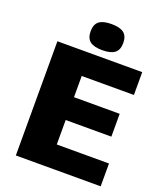

<svg xmlns="http://www.w3.org/2000/svg" viewBox="-161 -1003 932 1106"><g transform="rotate(20 305.0 -450.0)"><path d="M590 -560H270V-430H550V-290H270V-140H590V0H70V-700H590ZM254 -881Q278 -900 330 -900Q382 -900 406 -881Q430 -862 430 -820Q430 -778 406 -759Q382 -740 330 -740Q278 -740 254 -759Q230 -778 230 -820Q230 -862 254 -881Z"/></g></svg>

Font: Fivo Sans Modern Heavy
Style: Regular
Weight: 900
Designer: Alexander Slobzheninov
Foundry: Alexander Slobzheninov
Version: 1.0